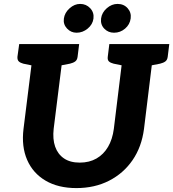

<svg xmlns="http://www.w3.org/2000/svg" viewBox="-20 -952 884 980"><path d="M370 8Q277 8 212.5 -30Q148 -68 118.5 -136Q89 -204 100 -294L154 -727H308L254 -295Q248 -242 261.5 -203.5Q275 -165 306.5 -143.5Q338 -122 387 -122Q436 -122 472.5 -143Q509 -164 531.5 -202.5Q554 -241 561 -294L614 -727H768L715 -294Q703 -202 656.5 -134.5Q610 -67 536.5 -29.5Q463 8 370 8ZM176 -727 148 -617 99 -627Q84 -631 76 -638.5Q68 -646 69 -662L78 -727ZM384 -727 376 -662Q374 -646 364 -638.5Q354 -631 337 -627L285 -617L286 -727ZM636 -727 609 -617 560 -627Q544 -631 536 -638.5Q528 -646 530 -662L538 -727ZM844 -727 836 -662Q834 -646 824 -638.5Q814 -631 797 -627L746 -617V-727ZM457 -857Q453 -827 427.5 -806Q402 -785 371 -785Q342 -785 322 -806.5Q302 -828 306 -857Q310 -887 335 -909.5Q360 -932 389 -932Q420 -932 440.5 -910Q461 -888 457 -857ZM647 -858Q643 -827 618.5 -806Q594 -785 562 -785Q532 -785 512 -806Q492 -827 496 -858Q500 -888 525 -910Q550 -932 580 -932Q612 -932 631.5 -910Q651 -888 647 -858Z"/></svg>

Font: Aleo ExtraBold
Style: Italic
Weight: 800
Italic angle: -7°
Designer: Alessio Laiso
Foundry: Alessio Laiso
Version: Version 2.001;gftools[0.9.29]